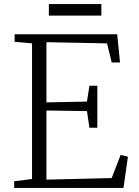

<svg xmlns="http://www.w3.org/2000/svg" viewBox="-20 -927 684 947"><path d="M50 0ZM138 -44V-713L52 -721V-758H558L572 -619H531L508 -713L209 -719V-422L409 -426L421 -504H460V-297H421L409 -379L209 -382V-41L531 -49L575 -163L611 -154L589 0H50V-33ZM480 -907V-850H221V-907Z"/></svg>

Font: Martel UltraLight
Style: Regular
Weight: 250
Designer: Dan Reynolds
Foundry: Dan Reynolds
Version: Version 1.001; ttfautohint (v1.1) -l 5 -r 5 -G 72 -x 0 -D la